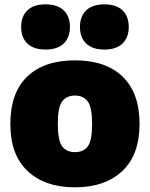

<svg xmlns="http://www.w3.org/2000/svg" viewBox="-20 -830 673 862"><path d="M316.5 11Q182 11 104.2 -61.8Q26.5 -134.5 26.5 -273Q26.5 -413.5 102.2 -486.2Q178 -559 316.5 -559Q455.5 -559 531 -485.5Q606.5 -412 606.5 -274Q606.5 -134.5 528.8 -61.8Q451 11 316.5 11ZM316.5 -147Q355 -147 374.2 -173Q393.5 -199 393.5 -273Q393.5 -348.5 373.8 -374.8Q354 -401 316.5 -401Q279 -401 259.2 -374.8Q239.5 -348.5 239.5 -274Q239.5 -199.5 259 -173.2Q278.5 -147 316.5 -147ZM448.5 -607.5Q395 -607.5 367 -634.5Q339 -661.5 339 -709Q339 -756.5 367 -783.5Q395 -810.5 448.5 -810.5Q502 -810.5 530 -783.5Q558 -756.5 558 -709Q558 -661.5 530 -634.5Q502 -607.5 448.5 -607.5ZM184.5 -607.5Q131 -607.5 103 -634.5Q75 -661.5 75 -709Q75 -756.5 103 -783.5Q131 -810.5 184.5 -810.5Q238 -810.5 266 -783.5Q294 -756.5 294 -709Q294 -661.5 266 -634.5Q238 -607.5 184.5 -607.5Z"/></svg>

Font: Encode Sans Black
Style: Regular
Weight: 900
Designer: Multiple Designers
Foundry: Impallari Type
Version: Version 3.002; ttfautohint (v1.8.3) -l 8 -r 50 -G 200 -x 14 